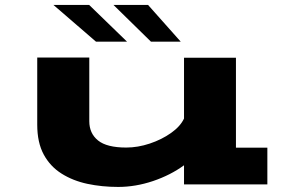

<svg xmlns="http://www.w3.org/2000/svg" viewBox="-20 -728 1140 758"><path d="M446.5 10Q382.5 10 325 -2.2Q267.5 -14.5 222.8 -42.8Q178 -71 152.5 -118.2Q127 -165.5 127 -236V-501H332.5V-249.5Q332.5 -201.5 367 -173.5Q401.5 -145.5 478.5 -145.5Q524 -145.5 571.2 -161.2Q618.5 -177 655.2 -203Q692 -229 706.5 -260V-500H911.5V-145H1035.5V0H706.5V-75.5Q653 -36.5 584 -13.2Q515 10 446.5 10ZM576 -563.5 428 -708.5H564.5L693.5 -563.5ZM359 -563.5 191 -708.5H332L481.5 -563.5Z"/></svg>

Font: Trispace Expanded ExtraBold
Style: Regular
Weight: 800
Width: 7
Designer: Tyler Finck
Foundry: Etcetera Type Company
Version: Version 1.210; ttfautohint (v1.8.3)